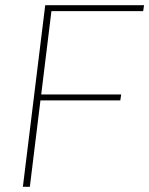

<svg xmlns="http://www.w3.org/2000/svg" viewBox="-20 -723 578 743"><path d="M179 -680 139.5 -357.5H449L445.5 -334.5H136.5L95.5 0H68.5L155 -703H537.5L534 -680Z"/></svg>

Font: Lato ExtraLight
Style: Italic
Weight: 275
Italic angle: -7°
Designer: Lukasz Dziedzic with Adam Twardoch and Botio Nikoltchev
Foundry: tyPoland Lukasz Dziedzic
Version: Version 2.015; 2015-08-06; http://www.latofonts.com/